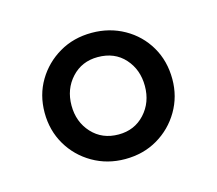

<svg xmlns="http://www.w3.org/2000/svg" viewBox="-54 -779 460 407"><g transform="rotate(-15 175.5 -575.5)"><path d="M176 -437Q137 -437 105 -455.5Q73 -474 54.5 -505.5Q36 -537 36 -576Q36 -615 54.5 -646Q73 -677 104.5 -695.5Q136 -714 176 -714Q215 -714 247 -696Q279 -678 297.5 -646.5Q316 -615 316 -575Q316 -537 297.5 -505.5Q279 -474 247.5 -455.5Q216 -437 176 -437ZM176 -491Q211 -491 233.5 -515.5Q256 -540 256 -576Q256 -612 234 -636.5Q212 -661 175 -661Q140 -661 117.5 -636.5Q95 -612 95 -576Q95 -540 117.5 -515.5Q140 -491 176 -491Z"/></g></svg>

Font: Nunito Sans 10pt Condensed Medium
Style: Regular
Weight: 500
Width: 3
Designer: Vernon Adams
Foundry: Vernon Adams
Version: Version 3.101;gftools[0.9.27]